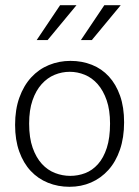

<svg xmlns="http://www.w3.org/2000/svg" viewBox="-20 -710 536 738"><path d="M457 -240Q457 -181 441 -134.5Q425 -88 396.5 -56.5Q368 -25 330 -8.5Q292 8 247 8Q203 8 164.5 -7.5Q126 -23 98 -53Q70 -83 54 -127.5Q38 -172 38 -230Q38 -289 54.5 -335Q71 -381 100 -412.5Q129 -444 168 -460Q207 -476 251 -476Q295 -476 333 -461Q371 -446 398.5 -416Q426 -386 441.5 -342Q457 -298 457 -240ZM403 -235Q403 -287 390 -324.5Q377 -362 355.5 -386.5Q334 -411 306 -422.5Q278 -434 248 -434Q218 -434 190 -422.5Q162 -411 140 -386.5Q118 -362 105 -324.5Q92 -287 92 -235Q92 -180 105.5 -142Q119 -104 141 -80Q163 -56 191.5 -45Q220 -34 250 -34Q280 -34 307.5 -44.5Q335 -55 356.5 -79Q378 -103 390.5 -141.5Q403 -180 403 -235ZM163 -556H121L211 -690H274ZM333 -556H291L381 -690H444Z"/></svg>

Font: Mukta ExtraLight
Style: Regular
Weight: 275
Designer: Girish Dalvi and Yashodeep Gholap
Foundry: Ek Type
Version: Version 2.538;PS 1.002;hotconv 16.6.51;makeotf.lib2.5.65220;